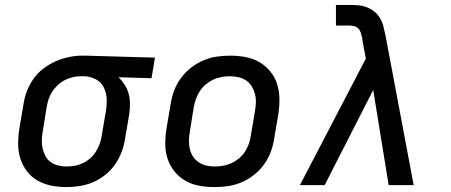

<svg xmlns="http://www.w3.org/2000/svg" viewBox="-20 -755 1840 783"><path d="M251 8Q220 8 189.5 2Q159 -4 133.5 -18.5Q108 -33 90 -56.5Q72 -80 63 -108.5Q54 -137 54 -168Q54 -199 59 -231L76 -331Q80 -358 90 -384Q100 -410 116.5 -433.5Q133 -457 156.5 -475Q180 -493 206 -504.5Q232 -516 259.5 -522Q287 -528 313 -528H331L612 -520L598 -436L463 -440Q477 -427 488 -410Q499 -393 504.5 -373.5Q510 -354 510 -332.5Q510 -311 507 -289L490 -189Q486 -162 476 -135.5Q466 -109 449.5 -85Q433 -61 410 -42.5Q387 -24 360.5 -12.5Q334 -1 306 3.5Q278 8 251 8ZM251 -76Q268 -76 285 -79Q302 -82 318.5 -90Q335 -98 348.5 -110Q362 -122 371.5 -137.5Q381 -153 387 -169.5Q393 -186 395 -203L412 -303Q416 -328 415 -352.5Q414 -377 403.5 -398Q393 -419 372.5 -430.5Q352 -442 327 -444H308Q292 -444 275.5 -440Q259 -436 243.5 -428Q228 -420 215 -407.5Q202 -395 192.5 -380.5Q183 -366 178 -350Q173 -334 170 -317L154 -217Q151 -200 150.5 -182.5Q150 -165 154 -148.5Q158 -132 166 -117.5Q174 -103 187.5 -93.5Q201 -84 217.5 -80Q234 -76 251 -76Z M855 8Q823 8 792.5 2.5Q762 -3 736 -18Q710 -33 691.5 -56Q673 -79 663.5 -107.5Q654 -136 654 -167.5Q654 -199 659 -231L676 -331Q680 -358 690 -385Q700 -412 717.5 -436Q735 -460 758.5 -478.5Q782 -497 809 -508.5Q836 -520 863.5 -524Q891 -528 918 -528Q950 -528 980.5 -522.5Q1011 -517 1037 -502Q1063 -487 1082 -464Q1101 -441 1110 -412.5Q1119 -384 1119.5 -352.5Q1120 -321 1115 -289L1098 -189Q1094 -162 1084 -135Q1074 -108 1056.5 -84Q1039 -60 1015.5 -41.5Q992 -23 965 -11.5Q938 0 910 4Q882 8 855 8ZM855 -76Q872 -76 889.5 -79Q907 -82 923.5 -89.5Q940 -97 954.5 -109Q969 -121 979 -136.5Q989 -152 995 -169Q1001 -186 1003 -203L1020 -303Q1023 -321 1023.5 -338.5Q1024 -356 1019.5 -372.5Q1015 -389 1006.5 -403Q998 -417 984 -426.5Q970 -436 953 -440Q936 -444 918 -444Q901 -444 883.5 -441Q866 -438 850 -430.5Q834 -423 819.5 -411Q805 -399 795 -383.5Q785 -368 779 -351Q773 -334 770 -317L754 -217Q751 -199 750.5 -181.5Q750 -164 754 -147.5Q758 -131 767 -117Q776 -103 790 -93.5Q804 -84 820.5 -80Q837 -76 855 -76Z M1304 0H1203L1472 -516L1457 -596L1458 -597Q1455 -608 1452 -619Q1449 -630 1442 -638Q1435 -646 1423.5 -648.5Q1412 -651 1401 -651H1350V-735H1401Q1420 -735 1439.5 -733.5Q1459 -732 1476 -725.5Q1493 -719 1507 -707.5Q1521 -696 1530 -680.5Q1539 -665 1543.5 -647.5Q1548 -630 1552 -611L1667 0H1565L1502 -388Z"/></svg>

Font: Iosevka Aile Medium
Style: Italic
Weight: 500
Italic angle: -9°
Designer: Belleve Invis
Foundry: Belleve Invis
Version: Version 31.1.0; ttfautohint (v1.8.4)